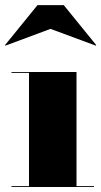

<svg xmlns="http://www.w3.org/2000/svg" viewBox="-31 -748 405 768"><path d="M171 -632.5 352 -565.5 354 -567.5 224 -727.5H119L-11 -567.5L-9 -565.5ZM15 -3.5V0H345V-3.5H275V-460H15V-456.5H85V-3.5Z"/></svg>

Font: Bodoni* 48pt Fatface
Style: Regular
Weight: 900
Version: Version 2.3